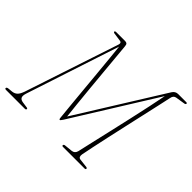

<svg xmlns="http://www.w3.org/2000/svg" viewBox="-180 -915 1131 1131"><g transform="rotate(45 385.5 -350.0)"><path d="M152.5 -6.5Q151 0 143 0H-13Q-24 0 -23.5 -6.5Q-23.5 -14.5 -8.5 -16L18 -18.5Q36.5 -20.5 48.8 -31.8Q61 -43 71 -71.5L265.5 -658Q271.5 -677.5 255.5 -679.5L202.5 -687Q193 -688.5 194 -695Q194 -700 204.5 -700H278Q288.5 -700 293.5 -695.2Q298.5 -690.5 299.5 -677.5Q302.5 -646.5 307.2 -594Q312 -541.5 317.8 -478.8Q323.5 -416 329.5 -352.2Q335.5 -288.5 341.2 -233.8Q347 -179 351 -144L684.5 -679.5Q697.5 -700 720 -700H787.5Q795.5 -700 795 -694Q794.5 -687.5 784 -686L727 -677Q707 -673.5 703 -650.5Q696.5 -620.5 685.8 -572Q675 -523.5 661.8 -465Q648.5 -406.5 634.8 -344.8Q621 -283 608.2 -225.2Q595.5 -167.5 585.8 -121.2Q576 -75 571 -48Q567 -22.5 585.5 -20L641 -13.5Q649.5 -12 649 -6Q648.5 0 640 0H461Q451.5 0 452.5 -7Q453.5 -14 464 -15L513 -20Q536 -22.5 542 -46Q550 -81.5 563 -138Q576 -194.5 591.5 -261.8Q607 -329 622.5 -398Q638 -467 651.2 -529Q664.5 -591 673 -636L349.5 -116Q338.5 -99 335 -99Q331 -99 329.8 -103Q328.5 -107 328.5 -110Q325 -143 319.8 -197.8Q314.5 -252.5 308.5 -317.5Q302.5 -382.5 296.5 -447.2Q290.5 -512 285.2 -566Q280 -620 276.5 -651.5L85.5 -70Q77 -44 83.5 -32.5Q90 -21 109.5 -18.5L145 -13.5Q153.5 -12 152.5 -6.5Z"/></g></svg>

Font: Fraunces 144pt Soft Thin
Style: Italic
Weight: 100
Italic angle: -16°
Version: Version 1.000;[0bf87f6ff]